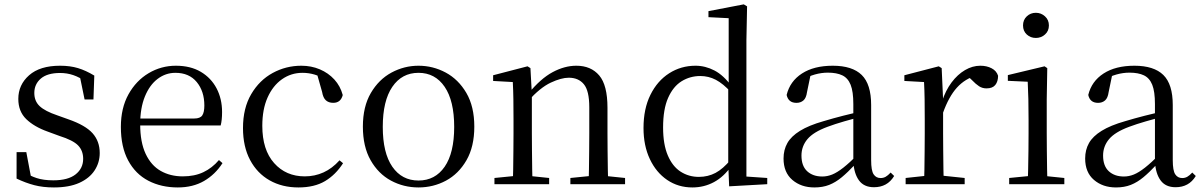

<svg xmlns="http://www.w3.org/2000/svg" viewBox="-20 -825 5386 860"><path d="M221.4 14.6Q172.9 14.6 134 4.5Q95.1 -5.6 54.2 -25.1L54.3 -143.7H97.8L121.5 -18.1L84.9 -20.3V-56.3Q113.4 -37.5 144.2 -27.4Q174.9 -17.3 218.7 -17.3Q285.2 -17.3 318.8 -44.1Q352.5 -70.9 352.5 -113.5Q352.5 -150.2 329.8 -173.6Q307.2 -197 245.6 -216.4L193.9 -235.4Q133.2 -257 97.6 -291.4Q62 -325.9 62 -382Q62 -445.2 110.4 -487.9Q158.8 -530.6 249.1 -530.6Q294.4 -530.6 329.5 -519.9Q364.7 -509.2 402.4 -486.4L398.6 -379.4H358.9L335.1 -495.5L366.5 -490.1V-457.8Q335.7 -479.4 307.9 -488.7Q280.2 -498.1 249.1 -498.1Q192.1 -498.1 162.9 -473.1Q133.7 -448 133.7 -408.5Q133.7 -372 157.7 -349.5Q181.6 -327 236.5 -308.4L286.8 -290.4Q362.6 -264 394.7 -228.1Q426.7 -192.1 426.7 -139.6Q426.7 -96.6 403.5 -61.4Q380.3 -26.2 334.9 -5.8Q289.5 14.6 221.4 14.6Z M776.3 14.6Q702.5 14.6 644.6 -15.4Q586.7 -45.5 554.1 -106.2Q521.4 -167 521.4 -256.8Q521.4 -341.1 555.5 -402.5Q589.6 -463.8 645.8 -497.2Q702 -530.6 767.9 -530.6Q833.2 -530.6 879.4 -503.3Q925.6 -475.9 950.1 -429.2Q974.7 -382.4 974.7 -323.2Q974.7 -286.8 968.4 -262.9H559.6V-294.2H850.3Q876.6 -294.2 886 -308.2Q895.3 -322.1 895.3 -352.3Q895.3 -416.2 861.2 -457.5Q827.2 -498.8 765.6 -498.8Q721.8 -498.8 686 -471.6Q650.1 -444.5 629 -392.8Q607.9 -341.2 607.9 -268.7Q607.9 -188 632.4 -135.9Q656.9 -83.8 699.9 -59.4Q743 -35 798.5 -35Q851.5 -35 890.8 -53.7Q930.2 -72.3 960.7 -108.1L976.6 -94.3Q944 -43.5 894 -14.4Q844 14.6 776.3 14.6Z M1316.6 14.6Q1243.8 14.6 1187.8 -17.1Q1131.8 -48.8 1100.1 -108.5Q1068.4 -168.3 1068.4 -251.4Q1068.4 -340.7 1105.2 -403.2Q1141.9 -465.8 1201.5 -498.2Q1261 -530.6 1329.8 -530.6Q1374.5 -530.6 1412.7 -514.4Q1450.9 -498.1 1477.7 -468.8Q1504.5 -439.5 1515.2 -399.3Q1506.3 -364.4 1472.7 -364.4Q1452 -364.4 1439.6 -375.7Q1427.1 -386.9 1422.7 -413.5L1397.7 -501.6L1447.8 -461.9Q1417.5 -482.4 1390.4 -490.6Q1363.3 -498.8 1335 -498.8Q1283.9 -498.8 1242.9 -469.9Q1202 -441 1178.5 -388.2Q1154.9 -335.4 1154.9 -261.5Q1154.9 -153.9 1207.9 -94.5Q1260.8 -35 1345.2 -35Q1390 -35 1428.9 -52.7Q1467.9 -70.3 1500.8 -106.9L1516.6 -93.9Q1483.6 -42.3 1435.9 -13.8Q1388.2 14.6 1316.6 14.6Z M1854.5 14.6Q1788.2 14.6 1731.4 -15.9Q1674.6 -46.5 1640 -107.4Q1605.4 -168.3 1605.4 -257.8Q1605.4 -347.6 1641.1 -408.5Q1676.7 -469.3 1733.7 -500Q1790.7 -530.6 1854.5 -530.6Q1919.2 -530.6 1976.2 -500.1Q2033.2 -469.5 2068.9 -408.7Q2104.5 -347.8 2104.5 -257.8Q2104.5 -168 2069.4 -107.2Q2034.3 -46.3 1977.5 -15.8Q1920.7 14.6 1854.5 14.6ZM1854.5 -16.4Q1929 -16.4 1971.7 -78.2Q2014.4 -140.1 2014.4 -256.6Q2014.4 -373.4 1971.7 -436.1Q1929 -498.8 1854.5 -498.8Q1780.1 -498.8 1737.3 -436.1Q1694.5 -373.4 1694.5 -256.6Q1694.5 -140.1 1737.3 -78.2Q1780.1 -16.4 1854.5 -16.4Z M2194.7 0V-27.8L2303.4 -38.6H2335.8L2439.7 -27.8V0ZM2276.9 0Q2278.1 -24.4 2278.6 -65.3Q2279.1 -106.3 2279.6 -150.7Q2280.1 -195.1 2280.1 -228.5V-289.4Q2280.1 -340.8 2279.5 -380.8Q2278.9 -420.7 2276.9 -457.5L2188.8 -462.4V-487.9L2342.9 -528L2355.9 -519.8L2362.3 -403.1V-401.7V-228.5Q2362.3 -195.1 2362.8 -150.7Q2363.3 -106.3 2363.8 -65.3Q2364.3 -24.4 2365.3 0ZM2534.8 0V-27.8L2642.3 -38.6H2675.3L2779.8 -27.8V0ZM2616.5 0Q2617.5 -24.4 2618 -64.8Q2618.5 -105.3 2619 -149.7Q2619.5 -194.1 2619.5 -228.5V-344.3Q2619.5 -418.1 2595.4 -447.5Q2571.3 -476.9 2527.6 -476.9Q2493.9 -476.9 2446.8 -454.8Q2399.6 -432.7 2345.2 -372.4L2336.7 -406H2346.8Q2401.4 -472.9 2455.1 -501.7Q2508.9 -530.6 2561.5 -530.6Q2627 -530.6 2664 -487.1Q2701 -443.5 2701 -342.4V-228.5Q2701 -194.1 2701.5 -149.7Q2702 -105.3 2702.6 -64.8Q2703.2 -24.4 2704.2 0Z M3081.4 14.6Q3018 14.6 2968.4 -19Q2918.9 -52.6 2890.7 -112.6Q2862.4 -172.7 2862.4 -251.6Q2862.4 -337.9 2893.4 -400.3Q2924.3 -462.8 2977.3 -496.7Q3030.2 -530.6 3095.4 -530.6Q3139.2 -530.6 3180.3 -509.2Q3221.5 -487.7 3257.7 -437.5H3267.5L3254.8 -411.3Q3219.2 -450.3 3186.6 -467.4Q3154 -484.5 3116.8 -484.5Q3070.9 -484.5 3033 -461.1Q2995.2 -437.6 2972.7 -386.9Q2950.1 -336.1 2950.1 -253.7Q2950.1 -178.2 2971.2 -128.9Q2992.2 -79.6 3028.6 -56.1Q3065.1 -32.7 3110.2 -32.7Q3151.2 -32.7 3185 -50.6Q3218.7 -68.5 3253.4 -110.2L3265.9 -82.4H3256.5Q3222.7 -33.4 3178.1 -9.4Q3133.5 14.6 3081.4 14.6ZM3246 9.6 3241.9 -88.8V-91.6V-430.7L3243.9 -440.3V-743.5L3153.3 -748.1V-775.1L3311.5 -805.5L3326.3 -796.5L3323.3 -644.4V-34.2L3416.6 -27.8V0Z M3627.7 14.6Q3568.5 14.6 3529.1 -19.1Q3489.6 -52.8 3489.6 -115.1Q3489.6 -153.9 3506.8 -184.3Q3523.9 -214.6 3563.4 -239Q3602.9 -263.5 3668.9 -282.3Q3710.8 -294.9 3756.8 -306.7Q3802.8 -318.5 3842.8 -327.7V-303.3Q3802.8 -293.3 3761.7 -281.5Q3720.6 -269.7 3686.6 -257Q3623.3 -233.6 3596.6 -201.7Q3569.9 -169.7 3569.9 -128.2Q3569.9 -81.6 3595.5 -58Q3621.2 -34.4 3663.1 -34.4Q3685.6 -34.4 3707.6 -43.3Q3729.6 -52.2 3757.7 -74.2Q3785.7 -96.3 3823.8 -134.4L3832.5 -87.1H3808.9Q3777.7 -53.7 3750.5 -31.1Q3723.2 -8.4 3694.1 3.1Q3665 14.6 3627.7 14.6ZM3894.8 13.6Q3850.1 13.6 3827.8 -16.6Q3805.5 -46.7 3802.2 -99.7V-103.3V-359Q3802.2 -415 3790.1 -445.3Q3777.9 -475.6 3752.7 -487.6Q3727.6 -499.6 3688 -499.6Q3659.3 -499.6 3630.1 -491.4Q3600.9 -483.2 3567.7 -464.7L3611.2 -491.9L3594.8 -412.7Q3591.2 -386 3578.7 -375.2Q3566.1 -364.3 3547.4 -364.3Q3511.2 -364.3 3503.5 -399.7Q3518.4 -461 3572.1 -495.8Q3625.8 -530.6 3710.2 -530.6Q3797.5 -530.6 3839.8 -489.2Q3882 -447.8 3882 -354.6V-107.7Q3882 -60.8 3893.1 -44.2Q3904.1 -27.5 3924.4 -27.5Q3937 -27.5 3947 -33.2Q3957 -38.8 3969.4 -52.1L3985.1 -36.7Q3969.2 -10.7 3946.6 1.4Q3924 13.6 3894.8 13.6Z M4036.5 0V-27.8L4146.6 -39.6H4187.9L4300.9 -27.8V0ZM4118.9 0Q4120.1 -24.4 4120.6 -65.3Q4121.1 -106.3 4121.6 -150.7Q4122.1 -195.1 4122.1 -228.5V-289.4Q4122.1 -341 4121.5 -380.9Q4120.9 -420.7 4118.9 -457.5L4030.8 -462.4V-487.9L4184.9 -528L4197.9 -519.8L4204.3 -379V-378V-228.5Q4204.3 -195.1 4204.8 -150.7Q4205.3 -106.3 4205.8 -65.3Q4206.3 -24.4 4207.3 0ZM4203.5 -318.6 4181.9 -371H4199.7Q4215.2 -419.5 4242.1 -455.5Q4269 -491.4 4302.4 -511Q4335.8 -530.6 4371 -530.6Q4399.9 -530.6 4421.7 -519.1Q4443.6 -507.7 4450.6 -485.6Q4450.4 -459.5 4438 -444.3Q4425.7 -429.1 4398.7 -429.1Q4380.2 -429.1 4365.3 -438.7Q4350.5 -448.4 4332.8 -466.9L4309.8 -488.8L4355.3 -487.2Q4303 -473 4266.4 -432.7Q4229.8 -392.5 4203.5 -318.6Z M4500.3 0V-27.8L4610.1 -38.6H4641.5L4747.3 -27.8V0ZM4583.3 0Q4584.3 -24.4 4585.2 -65.3Q4586.1 -106.3 4586.6 -150.7Q4587.1 -195.1 4587.1 -228.5V-288.8Q4587.1 -339.6 4586.2 -380.6Q4585.3 -421.6 4583.3 -458.9L4494.3 -463V-488.6L4658.7 -528L4670.9 -519.8L4668.5 -380.2V-228.5Q4668.5 -195.1 4669 -150.7Q4669.5 -106.3 4670.1 -65.3Q4670.7 -24.4 4671.7 0ZM4619.8 -655Q4595.9 -655 4579.1 -670.5Q4562.3 -686 4562.3 -711.1Q4562.3 -735.9 4579.1 -751.8Q4595.9 -767.7 4619.8 -767.7Q4643.2 -767.7 4660.7 -751.8Q4678.2 -735.9 4678.2 -711.1Q4678.2 -686 4660.7 -670.5Q4643.2 -655 4619.8 -655Z M4978.7 14.6Q4919.5 14.6 4880.1 -19.1Q4840.6 -52.8 4840.6 -115.1Q4840.6 -153.9 4857.8 -184.3Q4874.9 -214.6 4914.4 -239Q4953.9 -263.5 5019.9 -282.3Q5061.8 -294.9 5107.8 -306.7Q5153.8 -318.5 5193.8 -327.7V-303.3Q5153.8 -293.3 5112.7 -281.5Q5071.6 -269.7 5037.6 -257Q4974.3 -233.6 4947.6 -201.7Q4920.9 -169.7 4920.9 -128.2Q4920.9 -81.6 4946.5 -58Q4972.2 -34.4 5014.1 -34.4Q5036.6 -34.4 5058.6 -43.3Q5080.6 -52.2 5108.7 -74.2Q5136.7 -96.3 5174.8 -134.4L5183.5 -87.1H5159.9Q5128.7 -53.7 5101.5 -31.1Q5074.2 -8.4 5045.1 3.1Q5016 14.6 4978.7 14.6ZM5245.8 13.6Q5201.1 13.6 5178.8 -16.6Q5156.5 -46.7 5153.2 -99.7V-103.3V-359Q5153.2 -415 5141.1 -445.3Q5128.9 -475.6 5103.7 -487.6Q5078.6 -499.6 5039 -499.6Q5010.3 -499.6 4981.1 -491.4Q4951.9 -483.2 4918.7 -464.7L4962.2 -491.9L4945.8 -412.7Q4942.2 -386 4929.7 -375.2Q4917.1 -364.3 4898.4 -364.3Q4862.2 -364.3 4854.5 -399.7Q4869.4 -461 4923.1 -495.8Q4976.8 -530.6 5061.2 -530.6Q5148.5 -530.6 5190.8 -489.2Q5233 -447.8 5233 -354.6V-107.7Q5233 -60.8 5244.1 -44.2Q5255.1 -27.5 5275.4 -27.5Q5288 -27.5 5298 -33.2Q5308 -38.8 5320.4 -52.1L5336.1 -36.7Q5320.2 -10.7 5297.6 1.4Q5275 13.6 5245.8 13.6Z"/></svg>

Font: Early Summer Mincho VF
Style: Regular
Weight: 250
Designer: GuiWonder
Version: Version 1.002